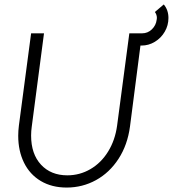

<svg xmlns="http://www.w3.org/2000/svg" viewBox="-20 -834 778 864"><path d="M738 -753Q738 -720 721.5 -691.5Q705 -663 677 -646Q649 -629 617 -629H612L565 -265Q554 -182 513.5 -119.5Q473 -57 412 -23.5Q351 10 280 10Q213 10 163.5 -19.5Q114 -49 88 -102Q62 -155 62 -223Q62 -245 65 -269L120 -684H178L123 -265Q120 -244 120 -224Q120 -141 164.5 -93Q209 -45 283 -45Q339 -45 387 -73Q435 -101 466.5 -152Q498 -203 507 -269L562 -684H619Q645 -684 663.5 -702Q682 -720 685 -745L686 -753Q686 -768 677 -780L717 -814Q738 -789 738 -753Z"/></svg>

Font: Bellota Text
Style: Italic
Weight: 400
Italic angle: -7.5°
Designer: Kemie Guaida
Foundry: Kemie Guaida
Version: Version 4.001